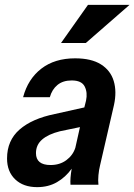

<svg xmlns="http://www.w3.org/2000/svg" viewBox="-20 -760 553 790"><path d="M133 10Q76 10 42.5 -22Q9 -54 9 -108Q9 -182 60.5 -227Q112 -272 206 -291L327 -318L334 -346Q341 -379 328.5 -404Q316 -429 275 -429Q239 -429 216.5 -410.5Q194 -392 185 -360H75Q95 -435 150 -477.5Q205 -520 289 -520Q356 -520 395.5 -495Q435 -470 448 -426.5Q461 -383 449 -328L392 -81Q387 -61 385 -39Q383 -17 385 0H270Q268 -26 275 -66Q250 -31 214.5 -10.5Q179 10 133 10ZM128 -130Q128 -81 188 -81Q226 -81 253 -101Q280 -121 290 -152L309 -237L227 -220Q179 -208 153.5 -186Q128 -164 128 -130ZM333 -583H231L342 -740H513Z"/></svg>

Font: Instrument Sans SemiCondensed SemiBold Italic
Style: Regular
Weight: 600
Width: 4
Italic angle: -13°
Designer: Rodrigo Fuenzalida
Foundry: fragTYPE
Version: Version 1.000; ttfautohint (v1.8.4.7-5d5b);gftools[0.9.28]